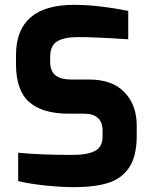

<svg xmlns="http://www.w3.org/2000/svg" viewBox="-20 -766 629 792"><path d="M55 -19V-136Q144 -127 280 -127Q341 -127 372 -143.5Q403 -160 403 -202V-229Q403 -262 383.5 -279.5Q364 -297 328 -297H265Q155 -297 100.5 -345Q46 -393 46 -502V-538Q46 -746 285 -746Q341 -746 401 -738.5Q461 -731 509 -721V-604Q372 -613 302 -613Q245 -613 216 -595.5Q187 -578 187 -531V-511Q187 -473 208.5 -455.5Q230 -438 274 -438H347Q443 -438 493.5 -385.5Q544 -333 544 -248V-206Q544 -122 513 -75.5Q482 -29 426 -11.5Q370 6 287 6Q230 6 165 -1Q100 -8 55 -19Z"/></svg>

Font: Exo
Style: Bold
Weight: 700
Designer: Natanael Gama
Foundry: Natanael Gama
Version: Version 1.500; ttfautohint (v1.6)